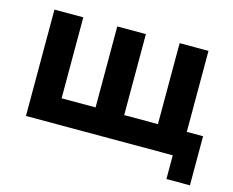

<svg xmlns="http://www.w3.org/2000/svg" viewBox="-83 -576 969 797"><g transform="rotate(15 401.5 -177.5)"><path d="M690 0H59V-457H183V-109H329V-457H452V-109H597V-457H721V-109H791V102H690Z"/></g></svg>

Font: Tilda Sans Bold
Style: Regular
Weight: 700
Designer: ParaType Ltd
Foundry: ParaType Ltd
Version: Version 1.009